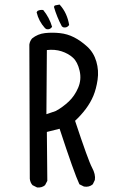

<svg xmlns="http://www.w3.org/2000/svg" viewBox="-20 -830 540 844"><path d="M143 -6 123 -16Q113 -27 111 -44L109 -634Q111 -649 121 -661Q146 -681 177.5 -684.5Q209 -688 242.5 -684.5Q276 -681 305.5 -666Q335 -651 363.5 -625Q392 -599 403.5 -559.5Q415 -520 409 -479.5Q403 -439 390.5 -409Q378 -379 357 -351Q336 -323 310 -299Q368 -124 384.5 -93.5Q401 -63 397 -39L388 -20Q372 -6 349 -10L329 -20Q306 -69 242 -264L186 -250L188 -35L178 -16Q164 -4 143 -6ZM225 -342Q256 -359 282 -383.5Q308 -408 323.5 -444Q339 -480 330 -519Q321 -558 300.5 -576.5Q280 -595 250.5 -604.5Q221 -614 186 -610L184 -328ZM184 -702 178 -706Q150 -737 141 -776L145 -782Q156 -788 170 -786Q197 -753 209 -712Q199 -698 184 -702ZM258 -710 252 -714Q230 -755 217 -800L221 -806L242 -810Q260 -790 270 -767.5Q280 -745 284 -720Q274 -706 258 -710Z"/></svg>

Font: Kosefont JP
Style: Regular
Weight: 400
Designer: Nozomi Seto 瀬戸のぞみ
Version: Version 3.00;June 19, 2020